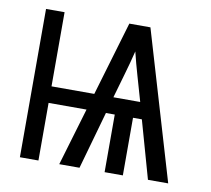

<svg xmlns="http://www.w3.org/2000/svg" viewBox="-64 -591 728 663"><g transform="rotate(10 300.0 -260.0)"><path d="M46 0V-520H111V-260H261L338 -520H412L566 0H495L438 -202H407V0H343V-202H312L255 0H184L244 -202H111V0ZM328 -260H422L397 -347Q391 -367 385.5 -388Q380 -409 375 -429Q370 -409 364.5 -388Q359 -367 353 -347Z"/></g></svg>

Font: Iosevka SS04 Light Extended
Style: Regular
Weight: 300
Width: 7
Monospace: yes
Designer: Belleve Invis
Foundry: Belleve Invis
Version: Version 19.0.0; ttfautohint (v1.8.4)